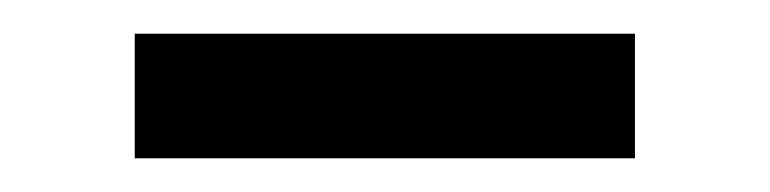

<svg xmlns="http://www.w3.org/2000/svg" viewBox="-20 -790 457 114"><path d="M357 -770V-696H60V-770Z"/></svg>

Font: Yaldevi Medium
Style: Regular
Weight: 500
Designer: Sol Matas, Rajitha Manaperi, Kosala Senevirathne
Foundry: Mooniak
Version: Version 1.100